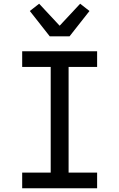

<svg xmlns="http://www.w3.org/2000/svg" viewBox="-20 -1010 640 1030"><path d="M99 0V-84H252V-651H99V-735H501V-651H348V-84H501V0ZM247 -815 140 -951 190 -990 300 -872 410 -990 460 -951 353 -815Z"/></svg>

Font: Iosevka Fixed Medium Extended
Style: Regular
Weight: 500
Width: 7
Monospace: yes
Designer: Belleve Invis
Foundry: Belleve Invis
Version: Version 24.1.1; ttfautohint (v1.8.4)